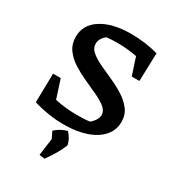

<svg xmlns="http://www.w3.org/2000/svg" viewBox="-213 -783 1046 1151"><g transform="rotate(30 310.0 -208.0)"><path d="M274 11Q169 11 62 -21L66 -221H119L160 -94Q236 -78 313 -78Q335 -78 357.5 -79Q380 -80 402 -83Q417 -95 429.5 -113.5Q442 -132 442 -152Q442 -180 415.5 -201.5Q389 -223 347 -242.5Q305 -262 257.5 -283.5Q210 -305 168 -331.5Q126 -358 99.5 -394.5Q73 -431 73 -482Q73 -565 149 -613.5Q225 -662 354 -662Q451 -662 542 -637L536 -442H483L444 -561Q377 -574 308 -574Q272 -574 234 -570Q197 -541 197 -505Q197 -474 223.5 -451.5Q250 -429 292 -409Q334 -389 381.5 -368Q429 -347 471 -320.5Q513 -294 539.5 -259Q566 -224 566 -175Q566 -118 529 -76Q492 -34 426 -11.5Q360 11 274 11ZM239 241 255 122 233 77Q270 43 315 32Q347 65 356 108Q326 180 276 246Z"/></g></svg>

Font: Piazzolla SC SemiBold
Style: Regular
Weight: 600
Designer: Juan Pablo del Peral
Foundry: Huerta Tipografica
Version: Version 1.330